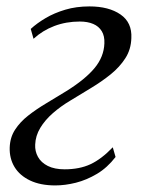

<svg xmlns="http://www.w3.org/2000/svg" viewBox="-20 -554 432 584"><path d="M148 10Q103 10 71.5 -5Q40 -20 24.2 -46Q8.5 -72 9.5 -105Q10.5 -136 25.8 -159.5Q41 -183 65.5 -202.2Q90 -221.5 120.2 -239.5Q150.5 -257.5 182 -277Q239 -312.5 267.5 -346.8Q296 -381 297.5 -422Q298.5 -444.5 289.5 -459.2Q280.5 -474 263.5 -481.2Q246.5 -488.5 222.5 -488.5Q181 -488.5 145 -474.8Q109 -461 82 -436L73.5 -466Q92.5 -483.5 118.8 -499Q145 -514.5 178.5 -524.5Q212 -534.5 252 -534.5Q311 -534.5 346.5 -510Q382 -485.5 379.5 -438Q378.5 -403.5 361.2 -376.8Q344 -350 316.8 -328Q289.5 -306 257.2 -286.5Q225 -267 193 -247.5Q164.5 -230.5 140.8 -209.8Q117 -189 102.5 -165Q88 -141 87 -114Q86 -94 95.5 -76.8Q105 -59.5 125.5 -49.2Q146 -39 176.5 -39Q222 -39 255.2 -54.5Q288.5 -70 323 -106L331.5 -76.5Q306.5 -44 275 -25.2Q243.5 -6.5 210.8 1.8Q178 10 148 10Z"/></svg>

Font: Merriweather 96pt Light
Style: Italic
Weight: 300
Italic angle: -7.8°
Version: Version 2.101